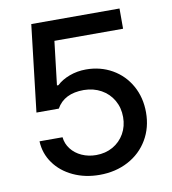

<svg xmlns="http://www.w3.org/2000/svg" viewBox="-81 -777 768 858"><g transform="rotate(-10 303.0 -348.5)"><path d="M63.5 -184.6H168Q170.9 -154.8 189.5 -130.9Q208 -106.9 237.8 -93.5Q267.6 -80.1 302.7 -80.1Q345.2 -80.1 378.7 -99.1Q412.1 -118.2 431.2 -151.6Q450.2 -185.1 450.2 -226.6Q450.2 -269 430.7 -303Q411.1 -336.9 376.5 -356.2Q341.8 -375.5 297.9 -376Q208.5 -376 173.8 -313.5H72.3L118.2 -707H518.6V-615.2H207L183.6 -417H190.4Q212.9 -438.5 248.3 -451.7Q283.7 -464.8 323.2 -464.8Q388.7 -464.8 441.7 -434.6Q494.6 -404.3 524.7 -350.6Q554.7 -296.9 554.7 -229.5Q554.7 -160.6 522.5 -106Q490.2 -51.3 432.9 -20.8Q375.5 9.8 302.7 9.8Q236.8 9.8 183.1 -15.4Q129.4 -40.5 97.7 -84.7Q65.9 -128.9 63.5 -184.6Z"/></g></svg>

Font: Pretendard JP Medium
Style: Regular
Weight: 500
Designer: Base glyphs from Inter by Rasmus Andersson; Hangeul glyphs from Noto Sans CJK(Source Han Sans) by Jang Soo-young and Kan
Foundry: Kil Hyung-jin
Version: Version 1.309